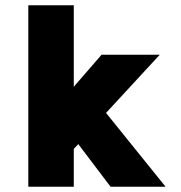

<svg xmlns="http://www.w3.org/2000/svg" viewBox="-20 -706 684 726"><path d="M259 -143 276 -161 398 0H606L381 -279L584 -499H364L259 -378V-686H87V0H259Z"/></svg>

Font: Maven Pro
Style: Black
Weight: 900
Designer: Joe Prince
Foundry: Joe Prince
Version: Version 1.003